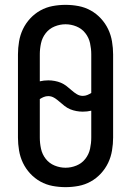

<svg xmlns="http://www.w3.org/2000/svg" viewBox="-20 -763 540 791"><path d="M250 8Q223 8 196.5 3Q170 -2 146.5 -15Q123 -28 104.5 -48Q86 -68 74.5 -92Q63 -116 58.5 -143Q54 -170 54 -196V-539Q54 -565 58.5 -592Q63 -619 74.5 -643Q86 -667 104.5 -687Q123 -707 146.5 -720Q170 -733 196.5 -738Q223 -743 250 -743Q277 -743 303.5 -738Q330 -733 353.5 -720Q377 -707 395.5 -687Q414 -667 425.5 -643Q437 -619 441.5 -592Q446 -565 446 -539V-196Q446 -170 441.5 -143Q437 -116 425.5 -92Q414 -68 395.5 -48Q377 -28 353.5 -15Q330 -2 303.5 3Q277 8 250 8ZM321 -368Q331 -368 339.5 -371.5Q348 -375 356 -380V-539Q356 -562 351 -585Q346 -608 331.5 -626.5Q317 -645 295 -654Q273 -663 250 -663Q227 -663 205 -654Q183 -645 168.5 -626.5Q154 -608 149 -585Q144 -562 144 -539V-428Q153 -430 161.5 -431Q170 -432 179 -432Q192 -432 205.5 -429.5Q219 -427 231 -422Q243 -417 254 -408.5Q265 -400 275 -391Q285 -382 296.5 -375Q308 -368 321 -368ZM250 -72Q273 -72 295 -81Q317 -90 331.5 -108.5Q346 -127 351 -150Q356 -173 356 -196V-307Q348 -305 339 -304Q330 -303 321 -303Q308 -303 294.5 -305.5Q281 -308 269 -313Q257 -318 246 -326.5Q235 -335 225 -344Q215 -353 203.5 -360Q192 -367 179 -367Q169 -367 160.5 -363.5Q152 -360 144 -355V-196Q144 -173 149 -150Q154 -127 168.5 -108.5Q183 -90 205 -81Q227 -72 250 -72Z"/></svg>

Font: Iosevka SS18 Medium
Style: Regular
Weight: 500
Monospace: yes
Designer: Belleve Invis
Foundry: Belleve Invis
Version: Version 25.1.1; ttfautohint (v1.8.4)